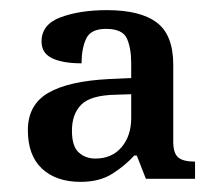

<svg xmlns="http://www.w3.org/2000/svg" viewBox="-20 -739 422 379"><path d="M139 -380Q91 -380 63 -406Q35 -432 35 -482Q35 -532 75 -555.5Q115 -579 196 -583L239 -585V-614Q239 -644 230.5 -663Q222 -682 189 -682Q159 -682 150 -662.5Q141 -643 141 -614Q104 -614 83 -624Q62 -634 62 -657Q62 -691 100 -705Q138 -719 191 -719Q257 -719 289.5 -694.5Q322 -670 322 -611V-459Q322 -437 331.5 -428.5Q341 -420 365 -420V-386H268L250 -432H245Q228 -413 202.5 -396.5Q177 -380 139 -380ZM168 -426Q201 -426 220 -448.5Q239 -471 239 -506V-553L208 -552Q159 -551 140.5 -532.5Q122 -514 122 -481Q122 -450 135.5 -438Q149 -426 168 -426Z"/></svg>

Font: Noto Serif Toto
Style: Regular
Weight: 400
Designer: Monotype Design Team
Foundry: Monotype Imaging Inc.
Version: Version 2.001